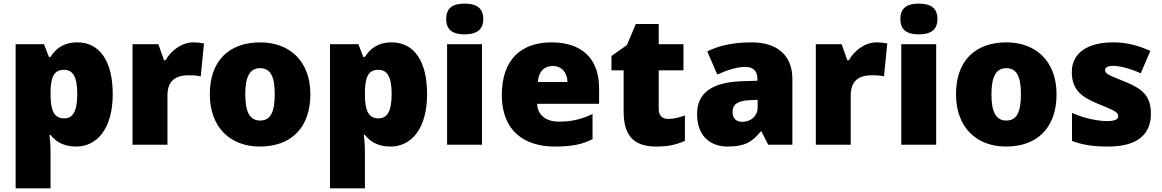

<svg xmlns="http://www.w3.org/2000/svg" viewBox="-20 -796 6391 1056"><path d="M405 -563C328 -563 285 -526 258 -483H249L222 -553H66V240H258V38C258 -1 255 -29 252 -54H258C282 -24 321 10 399 10C514 10 600 -89 600 -278C600 -462 527 -563 405 -563ZM332 -412C379 -412 405 -377 405 -280C405 -182 380 -145 333 -145C275 -145 258 -192 258 -279V-294C260 -373 277 -412 332 -412Z M1043 -563C981 -563 921 -519 891 -465H882L851 -553H709V0H901V-272C901 -372 972 -382 1019 -382C1055 -382 1071 -379 1084 -376L1102 -557C1091 -559 1065 -563 1043 -563Z M1687 -278C1687 -461 1571 -563 1412 -563C1239 -563 1134 -461 1134 -278C1134 -93 1249 10 1409 10C1581 10 1687 -93 1687 -278ZM1329 -278C1329 -372 1353 -421 1410 -421C1470 -421 1491 -372 1491 -278C1491 -183 1470 -133 1411 -133C1352 -133 1329 -183 1329 -278Z M2134 -563C2057 -563 2014 -526 1987 -483H1978L1951 -553H1795V240H1987V38C1987 -1 1984 -29 1981 -54H1987C2011 -24 2050 10 2128 10C2243 10 2329 -89 2329 -278C2329 -462 2256 -563 2134 -563ZM2061 -412C2108 -412 2134 -377 2134 -280C2134 -182 2109 -145 2062 -145C2004 -145 1987 -192 1987 -279V-294C1989 -373 2006 -412 2061 -412Z M2535 -776C2479 -776 2434 -759 2434 -691C2434 -625 2479 -607 2535 -607C2591 -607 2638 -625 2638 -691C2638 -759 2591 -776 2535 -776ZM2631 -553H2439V0H2631Z M3013 -563C2850 -563 2740 -472 2740 -273C2740 -76 2864 10 3031 10C3128 10 3186 -3 3239 -31V-169C3178 -140 3124 -127 3055 -127C2977 -127 2937 -167 2934 -225H3275V-310C3275 -479 3175 -563 3013 -563ZM3020 -433C3072 -433 3100 -394 3101 -345H2938C2943 -406 2976 -433 3020 -433Z M3655 -142C3622 -142 3603 -160 3603 -196V-409H3739V-553H3603V-664H3477L3428 -548L3343 -488V-409H3410V-182C3410 -32 3483 10 3591 10C3664 10 3704 -3 3747 -21V-161C3716 -150 3689 -142 3655 -142Z M4115 -563C4014 -563 3934 -546 3870 -513L3925 -386C3979 -411 4035 -428 4079 -428C4120 -428 4146 -409 4146 -360V-352L4054 -349C3898 -342 3814 -287 3814 -169C3814 -48 3886 10 3982 10C4074 10 4117 -14 4164 -73H4168L4205 0H4338V-363C4338 -491 4255 -563 4115 -563ZM4147 -247V-204C4147 -157 4109 -126 4063 -126C4031 -126 4009 -143 4009 -180C4009 -220 4034 -242 4103 -245Z M4801 -563C4739 -563 4679 -519 4649 -465H4640L4609 -553H4467V0H4659V-272C4659 -372 4730 -382 4777 -382C4813 -382 4829 -379 4842 -376L4860 -557C4849 -559 4823 -563 4801 -563Z M5033 -776C4977 -776 4932 -759 4932 -691C4932 -625 4977 -607 5033 -607C5089 -607 5136 -625 5136 -691C5136 -759 5089 -776 5033 -776ZM5129 -553H4937V0H5129Z M5791 -278C5791 -461 5675 -563 5516 -563C5343 -563 5238 -461 5238 -278C5238 -93 5353 10 5513 10C5685 10 5791 -93 5791 -278ZM5433 -278C5433 -372 5457 -421 5514 -421C5574 -421 5595 -372 5595 -278C5595 -183 5574 -133 5515 -133C5456 -133 5433 -183 5433 -278Z M6310 -170C6310 -267 6265 -307 6169 -346C6077 -383 6058 -390 6058 -411C6058 -426 6075 -434 6104 -434C6137 -434 6199 -418 6254 -393L6307 -516C6237 -547 6176 -563 6103 -563C5966 -563 5875 -508 5875 -400C5875 -309 5920 -266 6012 -228C6104 -190 6130 -181 6130 -157C6130 -139 6111 -130 6068 -130C6026 -130 5946 -143 5876 -175V-21C5940 3 5997 10 6076 10C6245 10 6310 -65 6310 -170Z"/></svg>

Font: Noto Sans UI Black
Style: Regular
Weight: 900
Designer: Monotype Design Team
Foundry: Monotype Imaging Inc.
Version: Version 1.901